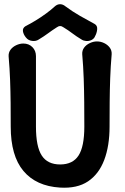

<svg xmlns="http://www.w3.org/2000/svg" viewBox="-20 -879 596 913"><path d="M91 -672Q117 -672 134 -655Q151 -638 151 -612Q151 -554 151 -499Q151 -444 151 -389.5Q151 -335 151 -277Q151 -182 178.5 -139.5Q206 -97 266 -97Q326 -97 353.5 -139.5Q381 -182 381 -277Q381 -335 380.5 -392.5Q380 -450 378 -506.5Q376 -563 371 -621Q370 -639 380 -652.5Q390 -666 407 -674Q424 -682 441 -682Q459 -682 475.5 -674Q492 -666 502 -652.5Q512 -639 511 -621Q506 -563 504 -506.5Q502 -450 501.5 -392.5Q501 -335 501 -277Q501 -185 475.5 -118Q450 -51 398.5 -16.5Q347 18 265 13Q152 6 91.5 -66Q31 -138 31 -277Q31 -335 30.5 -389.5Q30 -444 28 -498.5Q26 -553 21 -611Q20 -629 30 -642.5Q40 -656 57 -664Q74 -672 91 -672ZM430 -765Q444 -757 442 -738.5Q440 -720 431 -705V-704Q425 -693 413.5 -688Q402 -683 389.5 -684Q377 -685 368 -691Q343 -706 324 -720.5Q305 -735 282 -749Q266 -761 250 -749Q228 -735 208.5 -720.5Q189 -706 164 -691Q151 -682 132.5 -684.5Q114 -687 104 -700L103 -701Q91 -716 89 -731Q87 -746 102 -755Q124 -766 149.5 -781.5Q175 -797 199.5 -815Q224 -833 240 -848Q252 -859 265.5 -859Q279 -859 291 -849Q323 -825 360.5 -803.5Q398 -782 430 -765Z"/></svg>

Font: Winky Sans Medium
Style: Regular
Weight: 500
Designer: Simon Atzbach
Foundry: typofactur
Version: Version 1.205